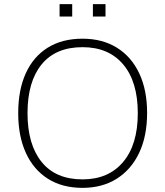

<svg xmlns="http://www.w3.org/2000/svg" viewBox="-20 -900 799 928"><path d="M68 -353Q68 -465 104.5 -545.5Q141 -626 210.5 -669.5Q280 -713 379 -713Q475 -713 545 -669.5Q615 -626 653 -545.5Q691 -465 691 -354Q691 -242 652.5 -161Q614 -80 544 -36Q474 8 379 8Q281 8 211.5 -36Q142 -80 105 -161Q68 -242 68 -353ZM113 -353Q113 -202 181 -117.5Q249 -33 379 -33Q504 -33 575 -117Q646 -201 646 -353Q646 -505 575.5 -588.5Q505 -672 379 -672Q249 -672 181 -588.5Q113 -505 113 -353ZM429 -820V-880H490V-820ZM268 -820V-880H329V-820Z"/></svg>

Font: Mulish ExtraLight
Style: Regular
Weight: 200
Designer: Vernon Adams
Foundry: Vernon Adams
Version: Version 3.603